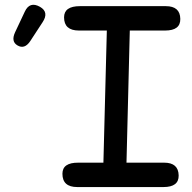

<svg xmlns="http://www.w3.org/2000/svg" viewBox="-20 -755 796 796"><path d="M52.2 -566.9Q24.9 -583 42.5 -621.1L82.5 -706.1Q103 -751 146 -726.6Q184.1 -704.6 156.7 -663.1L105 -584Q81.5 -549.3 52.2 -566.9ZM311.5 -729.5H667.5Q726.6 -729.5 727.5 -676.8Q728.5 -628.4 664.6 -628.4H518.1L504.4 -80.6H660.6Q719.7 -80.6 720.7 -27.8Q721.7 20.5 657.7 20.5H300.3Q238.8 20.5 238.8 -34.7Q238.8 -81.1 304.7 -80.6H408.7L422.9 -628.4H307.1Q245.6 -628.4 245.6 -683.1Q245.6 -729.5 311.5 -729.5Z"/></svg>

Font: Comic Relief
Style: Regular
Weight: 400
Designer: Jeff Davis
Foundry: Loudifier
Version: Version 1.0